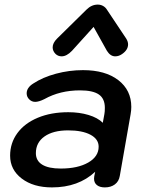

<svg xmlns="http://www.w3.org/2000/svg" viewBox="-20 -805 630 835"><path d="M24 -128Q24 -183 55.5 -226Q87 -269 144.5 -293Q202 -317 277 -317Q325 -317 365 -305Q405 -293 427 -271L434 -309Q436 -319 436 -336Q436 -376 410 -394Q384 -412 328 -412Q241 -412 173 -374Q149 -362 133 -362Q118 -362 107 -373Q96 -384 96 -399Q96 -424 125 -442Q166 -469 223.5 -484.5Q281 -500 341 -500Q438 -500 494.5 -456.5Q551 -413 551 -340Q551 -325 548 -308L501 -40Q497 -16 479.5 -3Q462 10 436 10Q414 10 401.5 0Q389 -10 389 -28Q389 -35 390 -39L394 -58Q321 10 206 10Q125 10 74.5 -28.5Q24 -67 24 -128ZM409 -167Q409 -200 373.5 -219Q338 -238 276 -238Q211 -238 173.5 -211.5Q136 -185 136 -139Q136 -106 163.5 -89Q191 -72 244 -72Q318 -72 363.5 -98Q409 -124 409 -167ZM209 -599Q209 -618 228 -637L356 -763Q378 -785 405 -785Q418 -785 428.5 -779Q439 -773 445 -763L529 -637Q537 -624 537 -612Q537 -588 511 -570Q497 -560 481 -560Q460 -560 445 -584L387 -688L293 -584Q270 -560 248 -560Q233 -560 222 -570Q209 -583 209 -599Z"/></svg>

Font: Kodchasan SemiBold
Style: Italic
Weight: 600
Italic angle: -10°
Version: Version 1.000; ttfautohint (v1.6)